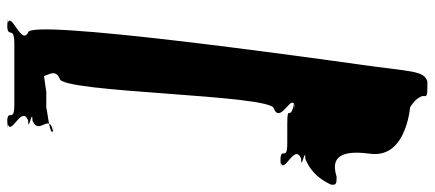

<svg xmlns="http://www.w3.org/2000/svg" viewBox="-354 -564 1198 529"><g transform="rotate(90 244.5 -299.0)"><path d="M156 -682C137 -546 30 222 69 222C105 240 13 268 42 278C81 278 4 280 43 280C93 280 44 260 101 260H267C324 260 271 280 321 280C360 280 283 278 322 278C353 268 269 240 311 222C350 222 273 210 312 210C354 192 290 164 339 154C378 154 299 153 338 153C366 162 259 172 280 172H228C249 172 140 180 169 190C208 190 131 192 170 192C220 192 154 153 196 135C235 135 240 -455 279 -455C321 -473 239 -503 269 -512C308 -512 229 -510 268 -510C315 -500 264 -492 321 -492H373C430 -492 376 -473 426 -473C465 -473 389 -474 428 -474C459 -484 374 -512 416 -530C455 -530 379 -542 418 -542C460 -560 476 -588 488 -612C490 -626 487 -628 467 -628C436 -619 388 -611 403 -720C418 -828 253 -831 274 -831C276 -831 251 -842 244 -865C246 -879 243 -878 204 -878C173 -868 178 -836 156 -682Z"/></g></svg>

Font: Hussar Przerywany
Style: Obl
Weight: 400
Foundry: Cannot Into Space Fonts
Version: Version 0.982